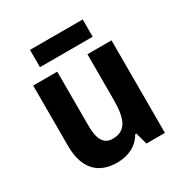

<svg xmlns="http://www.w3.org/2000/svg" viewBox="-167 -841 937 981"><g transform="rotate(-30 301.0 -351.0)"><path d="M457 -712H146V-610H457ZM531 -546H389V-281C389 -169 367 -107 286 -107C233 -107 211 -148 211 -227V-546H69V-190C69 -55 135 10 245 10C309 10 365 -15 396 -70H403L422 0H531Z"/></g></svg>

Font: Noto Sans Malayalam SemiCondensed
Style: Bold
Weight: 700
Width: 4
Designer: Jelle Bosma - Monotype Design Team
Foundry: Monotype Imaging Inc.
Version: Version 2.104